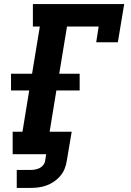

<svg xmlns="http://www.w3.org/2000/svg" viewBox="-20 -755 640 940"><path d="M62 165V77H129Q140 77 151.5 75Q163 73 173.5 68Q184 63 191.5 53.5Q199 44 201 32L206 0H42V-110H90L123 -312H34V-394H137L175 -625H141V-735H588L557 -548H451L463 -625H308L270 -394H370V-312H256L223 -110H331L307 32Q304 52 296.5 71Q289 90 275.5 106Q262 122 244.5 134Q227 146 207.5 153Q188 160 168.5 162.5Q149 165 129 165Z"/></svg>

Font: Iosevka Etoile XBdObl
Style: Regular
Weight: 800
Italic angle: -9°
Designer: Belleve Invis
Foundry: Belleve Invis
Version: Version 15.5.2; ttfautohint (v1.8.4)